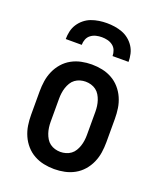

<svg xmlns="http://www.w3.org/2000/svg" viewBox="-138 -829 777 925"><g transform="rotate(20 250.0 -366.0)"><path d="M250 8Q223 8 196.5 2.5Q170 -3 146.5 -16Q123 -29 105 -49.5Q87 -70 76 -95Q65 -120 61 -146.5Q57 -173 57 -200V-320Q57 -347 61 -373.5Q65 -400 76 -425Q87 -450 105 -470.5Q123 -491 146.5 -504Q170 -517 196.5 -522.5Q223 -528 250 -528Q277 -528 303.5 -522.5Q330 -517 353.5 -504Q377 -491 395 -470.5Q413 -450 424 -425Q435 -400 439 -373.5Q443 -347 443 -320V-200Q443 -173 439 -146.5Q435 -120 424 -95Q413 -70 395 -49.5Q377 -29 353.5 -16Q330 -3 303.5 2.5Q277 8 250 8ZM250 -80Q264 -80 278 -84Q292 -88 303.5 -96.5Q315 -105 322.5 -117.5Q330 -130 334.5 -143.5Q339 -157 341 -171.5Q343 -186 343 -200V-320Q343 -334 341 -348.5Q339 -363 334.5 -376.5Q330 -390 322.5 -402.5Q315 -415 303.5 -423.5Q292 -432 278 -436Q264 -440 250 -440Q236 -440 222 -436Q208 -432 196.5 -423.5Q185 -415 177.5 -402.5Q170 -390 165.5 -376.5Q161 -363 159 -348.5Q157 -334 157 -320V-200Q157 -186 159 -171.5Q161 -157 165.5 -143.5Q170 -130 177.5 -117.5Q185 -105 196.5 -96.5Q208 -88 222 -84Q236 -80 250 -80ZM89 -600Q89 -620 93.5 -640Q98 -660 109 -677Q120 -694 136 -707Q152 -720 171 -727Q190 -734 210 -737Q230 -740 250 -740Q270 -740 290 -737Q310 -734 329 -727Q348 -720 364 -707Q380 -694 391 -677Q402 -660 406.5 -640Q411 -620 411 -600H329Q329 -615 323.5 -629Q318 -643 306 -652Q294 -661 279.5 -664.5Q265 -668 250 -668Q235 -668 220.5 -664.5Q206 -661 194 -652Q182 -643 176.5 -629Q171 -615 171 -600Z"/></g></svg>

Font: Iosevka Curly Slab Semibold
Style: Regular
Weight: 600
Monospace: yes
Designer: Belleve Invis
Foundry: Belleve Invis
Version: Version 22.1.2; ttfautohint (v1.8.4)